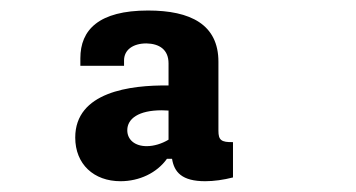

<svg xmlns="http://www.w3.org/2000/svg" viewBox="-20 -792 660 356"><path d="M254.5 -772.5C163 -772.5 129 -736.5 129 -684V-670H210V-680C210 -699.5 226.5 -711.5 251.5 -711.5C275.5 -711 292.5 -700 292.5 -674.5V-633.5C221.5 -634.5 119.5 -621.5 119.5 -537C119.5 -487.5 154 -456 203.5 -456C238.5 -456 271 -471.5 289.5 -497.5H299C303 -473 317 -456 360.5 -456C376.5 -456 394.5 -458.5 412 -463V-528.5C390 -528 385 -532.5 385 -549.5V-677.5C385 -746.5 333.5 -772.5 254.5 -772.5ZM216 -550.5C216 -572 237 -587.5 280 -587.5L292.5 -587V-533C280 -525.5 265.5 -521 252 -521C230 -521 216 -533 216 -550.5Z"/></svg>

Font: Monaspace Krypton
Style: Bold
Weight: 700
Designer: Riley Cran & the Lettermatic Team
Foundry: Lettermatic
Version: Version 1.200 (Monaspace Krypton)